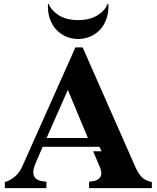

<svg xmlns="http://www.w3.org/2000/svg" viewBox="-20 -965 804 985"><path d="M458 -189H501L490 -212H199L166 -136Q144 -87 154 -63Q164 -39 201 -35L218 -33V0H5V-31Q30 -38 55 -58Q80 -78 96 -115L367 -722H404L675 -107Q690 -74 708 -56Q726 -38 759 -31V0H437V-33L454 -35Q482 -38 494 -56Q506 -74 493 -106ZM219 -257H431L328 -504ZM230 -945Q243 -911 282 -886.5Q321 -862 381 -862Q441 -862 480 -886.5Q519 -911 532 -945H536Q538 -903 526.5 -869.5Q515 -836 493.5 -813Q472 -790 443 -777.5Q414 -765 381 -765Q348 -765 319 -777.5Q290 -790 268.5 -813Q247 -836 235.5 -869.5Q224 -903 226 -945Z"/></svg>

Font: Redaction
Style: Bold
Weight: 700
Designer: Jeremy Mickel / Forest Young
Foundry: MCKL
Version: Version 2.001; Redaction Bold